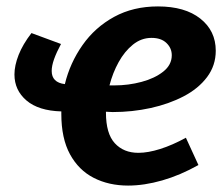

<svg xmlns="http://www.w3.org/2000/svg" viewBox="-20 -566 699 598"><path d="M379 12Q319 12 272 -12Q225 -36 198 -85.5Q171 -135 171 -211Q171 -215 171 -219Q100 -221 62.5 -253Q25 -285 25 -334Q25 -362 38 -395Q51 -428 78 -463L170 -429Q156 -403 148.5 -382Q141 -361 141 -345Q141 -309 182 -304Q198 -370 237 -425.5Q276 -481 335.5 -513.5Q395 -546 472 -546Q556 -546 604 -508Q652 -470 652 -408Q652 -362 625 -326Q598 -290 552 -266Q506 -242 449 -229.5Q392 -217 331 -217Q325 -217 320 -217.5Q315 -218 310 -218V-215Q310 -150 337.5 -120Q365 -90 411 -90Q441 -90 479 -102Q517 -114 559 -137L598 -52Q541 -20 485 -4Q429 12 379 12ZM452 -448Q420 -448 394 -427Q368 -406 349.5 -372.5Q331 -339 321 -300Q325 -300 329 -300Q333 -300 336 -300Q380 -300 421 -311Q462 -322 488.5 -343Q515 -364 515 -394Q515 -416 498.5 -432Q482 -448 452 -448Z"/></svg>

Font: Bitter
Style: Bold Italic
Weight: 700
Italic angle: -9°
Designer: Sol Matas, and Bitter project Authors
Foundry: Sol Matas
Version: Version 2.001